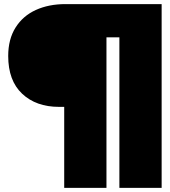

<svg xmlns="http://www.w3.org/2000/svg" viewBox="-20 -782 828 936"><path d="M293 -261H268Q156 -261 88 -325Q20 -389 20 -509Q20 -591 56 -648Q92 -705 155 -733.5Q218 -762 299 -762H768V134H562V-600H499V134H293Z"/></svg>

Font: Prompt ExtraBold
Style: Regular
Weight: 800
Designer: Katatrad Team
Foundry: CadsonDemak
Version: Version 1.000